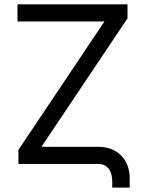

<svg xmlns="http://www.w3.org/2000/svg" viewBox="-20 -747 665 875"><path d="M59.7 -727.3H561.1V-663.4L169 -78.1H426.1Q459.9 -78.1 486.7 -67.6Q513.5 -57.2 532.1 -38.4Q550.8 -19.5 560.9 6.9Q571 33.4 571 65.3V108H491.5V81Q491.5 65.7 488.3 51Q485.1 36.2 477.5 25Q469.8 13.8 457.4 6.9Q445 0 426.1 0H63.9V-63.9L456 -649.1H59.7Z"/></svg>

Font: Interop
Style: Regular
Weight: 400
Designer: Rasmus Andersson, Google, Jang Haemin
Foundry: jhaemin
Version: Version 1.008